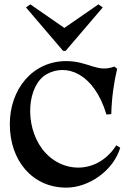

<svg xmlns="http://www.w3.org/2000/svg" viewBox="-20 -845 596 880"><path d="M284 15C387 15 500 -63 531 -168L513 -179C426 -43 259 -48 173 -163C90 -274 105 -455 194 -505C283 -555 410 -512 468 -320L490 -322C492 -398 502 -467 517 -530L504 -540C426 -510 385 -565 284 -565C129 -565 25 -436 25 -276C25 -108 129 15 284 15ZM99 -811 269 -612H281L451 -811L431 -825L275 -717L119 -825Z"/></svg>

Font: Basteleur Moonlight
Style: Regular
Weight: 300
Designer: Keussel
Foundry: Keussel Studio
Version: Version 1.300;Glyphs 3.2 (3192)